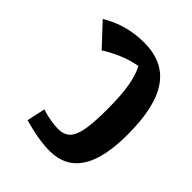

<svg xmlns="http://www.w3.org/2000/svg" viewBox="-96 -806 1075 1075"><g transform="rotate(-45 441.5 -268.5)"><path d="M728 -218.8Q711.9 -319.3 644.5 -426.8L773.4 -546.9Q844.2 -429.2 844.2 -288.6Q844.2 -137.7 739.5 -64Q634.8 9.8 414.1 9.8Q224.6 9.8 132.3 -51.5Q40 -112.8 40 -235.8Q40 -321.3 74.7 -443.8L184.1 -419.9Q173.8 -391.1 167.2 -352.5Q160.6 -314 160.6 -288.1Q160.6 -243.7 185.3 -218Q210 -192.4 269 -181.6Q328.1 -170.9 430.2 -170.9Q539.6 -170.9 608.6 -182.1Q677.7 -193.4 728 -218.8Z"/></g></svg>

Font: Pinar-DS1-FD Bold
Style: Regular
Weight: 700
Designer: Amin Abedi
Version: Version 2.000